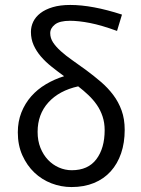

<svg xmlns="http://www.w3.org/2000/svg" viewBox="-20 -744 571 776"><path d="M269 12Q227 12 188 -3Q149 -18 119 -46.5Q89 -75 70.5 -116Q52 -157 52 -209Q52 -253 66.5 -289.5Q81 -326 106 -354.5Q131 -383 165.5 -403.5Q200 -424 239 -436Q213 -455 188.5 -474.5Q164 -494 145.5 -515.5Q127 -537 116 -561.5Q105 -586 105 -615Q105 -637 114.5 -656.5Q124 -676 143.5 -691Q163 -706 193 -715Q223 -724 264 -724Q353 -724 473 -685L453 -619Q390 -642 344 -651Q298 -660 263 -660Q221 -660 202 -645Q183 -630 183 -610Q183 -590 194.5 -572.5Q206 -555 226 -537Q246 -519 272.5 -500.5Q299 -482 329 -460Q360 -437 388 -413Q416 -389 437.5 -360.5Q459 -332 471.5 -297.5Q484 -263 484 -219Q484 -167 469.5 -124.5Q455 -82 427.5 -51.5Q400 -21 360 -4.5Q320 12 269 12ZM270 -56Q336 -56 369.5 -100.5Q403 -145 403 -218Q403 -248 394.5 -273.5Q386 -299 371.5 -320Q357 -341 337.5 -359.5Q318 -378 296 -395Q219 -378 175.5 -330Q132 -282 132 -211Q132 -175 143.5 -146.5Q155 -118 174 -98Q193 -78 218 -67Q243 -56 270 -56Z"/></svg>

Font: Pinyin1712
Style: Regular
Weight: 400
Version: Version 1